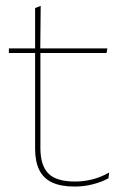

<svg xmlns="http://www.w3.org/2000/svg" viewBox="-20 -642 436 670"><path d="M241 9Q192.5 9 162 -5.2Q131.5 -19.5 117 -49Q102.5 -78.5 102.5 -123V-462.5H121V-124.5Q121 -65.5 148.5 -37Q176 -8.5 241.5 -8.5Q272.5 -8.5 302.8 -16.2Q333 -24 361 -40L358.5 -20Q335.5 -7 304.2 1Q273 9 241 9ZM11 -457V-473H354.5L352 -457ZM102.5 -468V-614L122 -621.5L120.5 -468Z"/></svg>

Font: Anek Bangla Thin
Style: Regular
Weight: 250
Designer: Sulekha Rajkumar (Bangla), Yesha Goshar (Latin)
Foundry: Ek Type
Version: Version 1.003